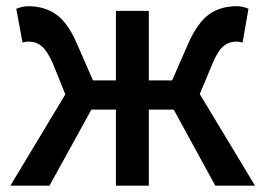

<svg xmlns="http://www.w3.org/2000/svg" viewBox="-20 -584 834 604"><path d="M608.4 -288.1 782.2 0H657.2L526.4 -239.3H448.2V0H344.7V-239.3H267.6L135.7 0H12.7L185.5 -287.1L146.5 -383.8Q128.9 -423.8 111.3 -438.5Q93.8 -453.1 70.3 -453.1Q60.5 -453.1 50.8 -450.2L31.2 -556.6Q52.7 -564.5 68.4 -564.5Q120.1 -564.5 156.7 -538.6Q193.4 -512.7 221.7 -447.3L272.5 -331.1H344.7V-549.8H448.2V-331.1H521.5L572.3 -447.3Q601.6 -512.7 637.2 -538.6Q672.9 -564.5 725.6 -564.5Q742.2 -564.5 761.7 -556.6L743.2 -450.2Q732.4 -453.1 723.6 -453.1Q700.2 -453.1 682.6 -438.5Q665 -423.8 648.4 -383.8Z"/></svg>

Font: Gen Shin Gothic Medium
Style: Regular
Weight: 500
Designer: [Source Han Sans]
Ryoko NISHIZUKA  (kana & ideographs); Paul D. Hunt (Latin, Greek & Cyrillic); Wenlong ZHANG  (bopomofo
Version: Version 1.002.20150607